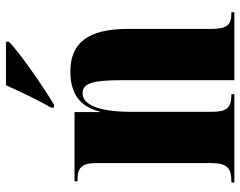

<svg xmlns="http://www.w3.org/2000/svg" viewBox="-101 -705 806 644"><g transform="rotate(-90 302.0 -383.0)"><path d="M263 -615V-605H273C335 -642 449 -721 484 -756V-766H338C318 -721 287 -655 263 -615ZM12 0H308V-10H305C264 -10 249 -24 249 -75V-349C249 -446 270 -509 311 -509C345 -509 355 -475 355 -377V0H583V-10H579C539 -10 527 -25 527 -80V-358C527 -493 478 -550 384 -550C306 -550 265 -514 250 -452H248V-536H16V-526H20C61 -526 77 -513 77 -462V-78C77 -24 60 -10 16 -10H12Z"/></g></svg>

Font: Noto Serif Display Condensed Black
Style: Regular
Weight: 900
Width: 3
Designer: Monotype Design Team
Foundry: Monotype Imaging Inc.
Version: Version 2.009